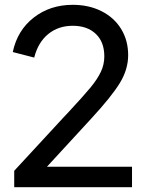

<svg xmlns="http://www.w3.org/2000/svg" viewBox="-20 -789 609 797"><path d="M39 -80 245 -303 263 -322Q327 -391 355.5 -425.5Q384 -460 398.5 -490.5Q413 -521 413 -555Q413 -615 377.5 -648.5Q342 -682 282 -682Q222 -682 180 -647.5Q138 -613 122 -550L33 -573Q52 -663 120 -716Q188 -769 282 -769Q349 -769 401.5 -742.5Q454 -716 483 -668.5Q512 -621 512 -560Q512 -501 477.5 -444.5Q443 -388 359 -297L175 -97H528V-12H39Z"/></svg>

Font: BLUETTI 2.0 Normal
Style: Normal
Weight: 400
Designer: Stijn de Vries
Foundry: tokotype
Version: Version 2.005;October 31, 2023;FontCreator 14.0.0.2814 64-bi